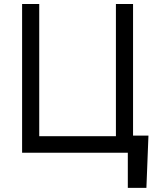

<svg xmlns="http://www.w3.org/2000/svg" viewBox="-20 -747 791 939"><path d="M696 171.9H605.1V0H88.1V-727.3H171.9V-81H546.9V-727.3H630.7V-83.8H706Z"/></svg>

Font: Interop
Style: Regular
Weight: 400
Designer: Rasmus Andersson, Google, Jang Haemin
Foundry: jhaemin
Version: Version 1.008